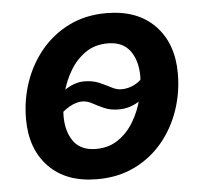

<svg xmlns="http://www.w3.org/2000/svg" viewBox="-45 -600 698 657"><g transform="rotate(-5 304.0 -271.5)"><path d="M264.2 10.7Q157.2 10.7 97.7 -50.8Q38.1 -112.3 38.1 -215.3Q38.1 -281.2 58.8 -341.6Q79.6 -401.9 119.1 -449.5Q158.7 -497.1 215.1 -524.9Q271.5 -552.7 342.8 -552.7Q449.7 -552.7 509.5 -491Q569.3 -429.2 569.3 -326.2Q569.3 -260.3 548.6 -199.7Q527.8 -139.2 488.3 -91.8Q448.7 -44.4 392.1 -16.8Q335.4 10.7 264.2 10.7ZM268.6 -92.8Q312 -92.8 344.5 -115Q377 -137.2 398.2 -172.9Q419.4 -208.5 429.9 -249.8Q440.4 -291 440.4 -328.1Q440.4 -381.3 415.5 -415.3Q390.6 -449.2 338.9 -449.2Q294.9 -449.2 262.7 -427Q230.5 -404.8 209.2 -369.1Q188 -333.5 177.5 -292.5Q167 -251.5 167 -213.4Q167 -160.6 191.7 -126.7Q216.3 -92.8 268.6 -92.8ZM140.1 -203.6 103.5 -235.8Q144 -278.3 178.5 -302.5Q212.9 -326.7 248 -326.7Q276.4 -326.7 298.6 -317.1Q320.8 -307.6 338.6 -298.1Q356.4 -288.6 372.6 -288.6Q396 -288.6 417.7 -299.6Q439.5 -310.5 465.8 -342.3L503.9 -313.5Q465.3 -267.1 431.2 -243.9Q397 -220.7 357.9 -220.7Q329.1 -220.7 307.6 -230.2Q286.1 -239.7 268.8 -249.3Q251.5 -258.8 234.9 -258.8Q192.4 -258.8 140.1 -203.6Z"/></g></svg>

Font: Inter Semi Bold
Style: Italic
Weight: 600
Italic angle: -9.39999°
Designer: Rasmus Andersson
Foundry: rsms
Version: Version 4.000;git-3c8e0fc